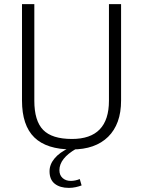

<svg xmlns="http://www.w3.org/2000/svg" viewBox="-20 -720 696 934"><path d="M330 7Q207 7 147 -51.5Q87 -110 87 -231V-700H147V-230Q147 -132 190 -88Q233 -44 330 -44Q510 -44 510 -230V-700H569V-231Q569 -173 553 -129Q537 -85 506 -54.5Q475 -24 431 -8.5Q387 7 330 7ZM315 194Q272 194 246.5 174Q221 154 221 113Q221 80 245.5 50.5Q270 21 316 0L350 4Q310 27 289.5 53Q269 79 269 108Q269 132 284.5 146Q300 160 324 160Q346 160 368 151L377 182Q364 187 348 190.5Q332 194 315 194Z"/></svg>

Font: Pathway Extreme 28pt ExtraLight
Style: Regular
Weight: 250
Designer: Eduardo Rodriguez Tunni
Foundry: Eduardo Rodriguez Tunni
Version: Version 1.001;gftools[0.9.26]